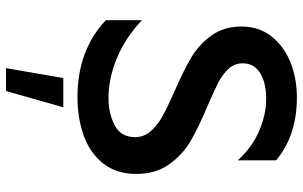

<svg xmlns="http://www.w3.org/2000/svg" viewBox="-204 -552 1005 637"><g transform="rotate(90 298.5 -233.5)"><path d="M305 -91Q240 -91 172.5 -119Q105 -147 47 -202V-82Q147 12 302 12Q371 12 429 -8.5Q487 -29 522 -73Q557 -117 557 -183Q557 -248 525 -292.5Q493 -337 448.5 -363Q404 -389 333 -419Q284 -440 255.5 -454.5Q227 -469 208.5 -489Q190 -509 190 -536Q190 -573 221.5 -593.5Q253 -614 308 -614Q361 -614 415 -590.5Q469 -567 512 -520V-647Q430 -716 303 -716Q240 -716 186.5 -694.5Q133 -673 100.5 -631.5Q68 -590 68 -532Q68 -473 98.5 -431.5Q129 -390 171.5 -365Q214 -340 283 -310Q335 -287 365 -270.5Q395 -254 415 -231.5Q435 -209 435 -179Q435 -132 395.5 -111.5Q356 -91 305 -91ZM336 59H239L206 249H282Z"/></g></svg>

Font: Geom Medium
Style: Bold
Weight: 500
Version: Version 1.102